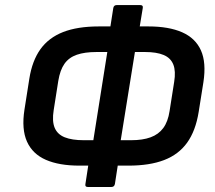

<svg xmlns="http://www.w3.org/2000/svg" viewBox="-20 -724 853 760"><path d="M294.1 -68.4Q214.2 -68.4 161.5 -91.4Q108.9 -114.4 86.8 -163.5Q64.8 -212.5 76.8 -289.8L96.1 -412.6Q107.4 -483.7 140 -529.2Q172.6 -574.7 229.7 -597.1Q286.9 -619.4 370.8 -619.4H567.7Q648.3 -619.4 701 -596.2Q753.7 -573 775.4 -524.5Q797.1 -476 785.1 -398.3L766.4 -280.8Q754.4 -206.1 720.7 -159.2Q687 -112.4 629.6 -90.4Q572.3 -68.4 489 -68.4ZM311.6 -169H499.1Q544.6 -169 576.1 -180.5Q607.7 -192 626.3 -217.2Q644.9 -242.5 651.2 -284.1L669.4 -399.7Q676.4 -442.3 666.1 -468.4Q655.8 -494.5 627.9 -506.3Q600 -518.1 554.2 -518.1H361.8Q315.3 -518.1 284.1 -507.3Q252.9 -496.5 235.3 -471.7Q217.7 -446.9 210.7 -403.7L192.5 -288Q185.5 -244.5 196.4 -218.2Q207.4 -192 236.3 -180.5Q265.1 -169 311.6 -169ZM327.4 16.1Q315.7 16.1 318.1 4.4L331.7 -84.4L342.8 -127L411.1 -558.1L414.4 -602.4L428.4 -692.1Q430.4 -703.9 442.1 -703.9H535.1Q547.5 -703.9 545.1 -692.1L530.4 -602.4L520.1 -555.6L451.1 -126.9L448.4 -83.7L434.8 4.4Q432.4 16.1 421.1 16.1Z"/></svg>

Font: Sofia Sans Hairline
Style: Italic
Weight: 1
Italic angle: -9°
Designer: Botio Nikoltchev, Ani Petrova
Foundry: lettersoup
Version: Version 4.102